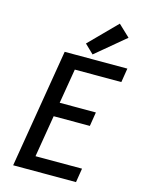

<svg xmlns="http://www.w3.org/2000/svg" viewBox="-142 -1065 860 1148"><g transform="rotate(15 288.0 -491.5)"><path d="M56 0H445L459 -87H171L214 -346H438L452 -433H228L264 -648H552L566 -735H178ZM343 -763 525 -915 453 -983 288 -816Z"/></g></svg>

Font: Iosevka Sparkle Medium
Style: Italic
Weight: 500
Italic angle: -9°
Designer: Belleve Invis
Foundry: Belleve Invis
Version: Version 4.5.0; ttfautohint (v1.8.3)